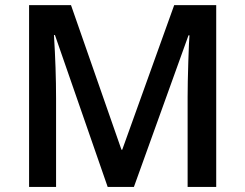

<svg xmlns="http://www.w3.org/2000/svg" viewBox="-20 -734 963 754"><path d="M402.8 0 195.8 -596.2H191.9Q200.2 -463.4 200.2 -347.2V0H94.2V-713.9H258.8L457 -146H460L664.1 -713.9H829.1V0H716.8V-353Q716.8 -406.2 719.5 -491.7Q722.2 -577.1 724.1 -595.2H720.2L505.9 0Z"/></svg>

Font: f4_58770          
Style: Regular
Weight: 600
Foundry: Ascender Corporation
Version: Version 1.10